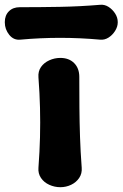

<svg xmlns="http://www.w3.org/2000/svg" viewBox="-125 -760 510 799"><path d="M126 19Q102 19 80 9Q58 -1 45.5 -19.5Q33 -38 35 -62Q40 -129 41.5 -189.5Q43 -250 41.5 -311Q40 -372 35 -438Q33 -463 45.5 -481Q58 -499 80 -509Q102 -519 126 -519Q162 -519 183.5 -497.5Q205 -476 205 -440Q205 -373 205.5 -312Q206 -251 208 -190Q210 -129 215 -62Q217 -38 204.5 -19.5Q192 -1 171 9Q150 19 126 19ZM365 -667Q365 -649 354 -631.5Q343 -614 326.5 -603.5Q310 -593 291 -595Q125 -610 -40 -595Q-68 -592 -86.5 -615Q-105 -638 -105 -667V-668Q-105 -696 -88 -713Q-71 -730 -43 -730Q41 -730 124.5 -731.5Q208 -733 291 -740Q310 -742 326.5 -731.5Q343 -721 354 -704Q365 -687 365 -668Z"/></svg>

Font: Winky Sans
Style: Bold
Weight: 700
Designer: Simon Atzbach
Foundry: typofactur
Version: Version 1.205